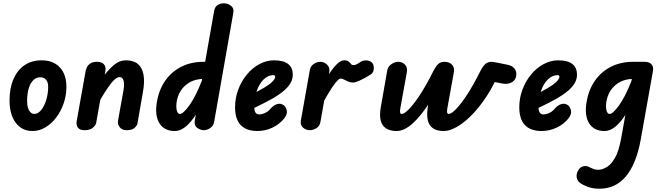

<svg xmlns="http://www.w3.org/2000/svg" viewBox="-20 -792 4024 1168"><path d="M178 5Q113 5 75.5 -45.5Q38 -96 38 -181Q38 -256 62 -311Q86 -366 129.5 -395.5Q173 -425 233 -425Q304 -425 344 -382Q384 -339 384 -264Q384 -211 367 -162.5Q350 -114 321.5 -76.5Q293 -39 256 -17Q219 5 178 5ZM189 -99Q211 -99 230 -122Q249 -145 261 -183Q273 -221 273 -265Q273 -292 260 -307Q247 -322 225 -322Q201 -322 183 -304.5Q165 -287 155 -255Q145 -223 145 -178Q145 -141 157 -120Q169 -99 189 -99Z M495 0Q465 0 454 -15.5Q443 -31 446 -52L502 -366Q504 -373 510 -385Q516 -397 530.5 -406.5Q545 -416 570 -416Q599 -416 612.5 -400.5Q626 -385 621 -359L565 -44Q563 -31 545.5 -15.5Q528 0 495 0ZM751 0Q722 0 708 -18.5Q694 -37 698 -58L732 -247Q736 -272 734 -289Q732 -306 725.5 -314.5Q719 -323 707 -323Q684 -323 651 -279Q618 -235 577 -162L602 -318Q636 -365 671 -395Q706 -425 747 -425Q792 -425 818.5 -403Q845 -381 853 -337.5Q861 -294 849 -229L816 -40Q813 -27 798 -13.5Q783 0 751 0Z M1043 5Q978 5 949 -43.5Q920 -92 935 -175Q948 -249 986.5 -303Q1025 -357 1084 -386.5Q1143 -416 1218 -416H1246L1232 -312H1221Q1154 -312 1110 -274.5Q1066 -237 1055 -175Q1050 -141 1055.5 -120Q1061 -99 1075 -99Q1094 -99 1131.5 -150.5Q1169 -202 1208 -301L1201 -146Q1162 -71 1122.5 -33Q1083 5 1043 5ZM1220 0Q1200 0 1180 -14Q1160 -28 1165 -59L1283 -727Q1288 -752 1305 -762Q1322 -772 1341 -772Q1366 -772 1385.5 -756.5Q1405 -741 1399 -712L1283 -52Q1279 -27 1259.5 -13.5Q1240 0 1220 0Z M1546 5Q1479 5 1444.5 -31Q1410 -67 1410 -139Q1410 -196 1429.5 -247.5Q1449 -299 1482 -339Q1515 -379 1558 -402Q1601 -425 1647 -425Q1704 -425 1732.5 -403Q1761 -381 1761 -337Q1761 -318 1753.5 -299.5Q1746 -281 1730.5 -263Q1715 -245 1691.5 -227.5Q1668 -210 1637 -192Q1618 -181 1590.5 -167Q1563 -153 1530 -137Q1497 -121 1462 -105L1477 -198Q1488 -204 1507.5 -214.5Q1527 -225 1548.5 -237Q1570 -249 1586 -258Q1620 -278 1637 -295.5Q1654 -313 1654 -324Q1654 -329 1651.5 -332Q1649 -335 1644 -335Q1611 -335 1584.5 -309.5Q1558 -284 1542.5 -240Q1527 -196 1527 -140Q1527 -118 1534.5 -107Q1542 -96 1555 -96Q1574 -96 1593 -105Q1612 -114 1626 -131Q1645 -153 1666.5 -159Q1688 -165 1706 -152Q1719 -142 1724.5 -120Q1730 -98 1707 -69Q1679 -35 1636 -15Q1593 5 1546 5Z M1865 0Q1842 0 1824 -15Q1806 -30 1810 -57L1865 -367Q1870 -391 1889.5 -403.5Q1909 -416 1928 -416Q1951 -416 1969.5 -399Q1988 -382 1983 -353L1929 -49Q1925 -25 1905 -12.5Q1885 0 1865 0ZM1909 -93 1928 -241Q1947 -284 1972.5 -326.5Q1998 -369 2024.5 -397Q2051 -425 2073 -425Q2093 -425 2101 -418Q2109 -411 2114.5 -403.5Q2120 -396 2131 -396Q2143 -396 2155.5 -404Q2168 -412 2174 -416Q2186 -424 2205 -424.5Q2224 -425 2239 -414.5Q2254 -404 2254 -378Q2254 -351 2236 -339.5Q2218 -328 2204 -320Q2188 -311 2165 -300.5Q2142 -290 2128 -290Q2111 -290 2097.5 -296Q2084 -302 2073 -308Q2062 -314 2052 -314Q2043 -314 2024 -292Q2005 -270 1976 -221.5Q1947 -173 1909 -93Z M2392 5Q2353 5 2328.5 -11Q2304 -27 2296 -58.5Q2288 -90 2296 -137L2336 -365Q2341 -389 2362 -402.5Q2383 -416 2403 -416Q2427 -416 2443.5 -399Q2460 -382 2455 -353L2416 -137Q2412 -116 2414 -107.5Q2416 -99 2423 -99Q2434 -99 2450 -111.5Q2466 -124 2486 -148Q2506 -172 2528 -204.5Q2550 -237 2573 -278Q2596 -319 2619 -365Q2633 -391 2647 -403.5Q2661 -416 2685 -416Q2712 -416 2729 -399Q2746 -382 2741 -353L2702 -137Q2698 -116 2700 -107.5Q2702 -99 2709 -99Q2720 -99 2736 -111.5Q2752 -124 2772 -148Q2792 -172 2814 -204.5Q2836 -237 2859 -278Q2882 -319 2905 -365Q2919 -391 2933.5 -403.5Q2948 -416 2972 -416Q2974 -416 2980 -415Q2986 -414 3006 -410.5Q3026 -407 3068 -398Q3094 -393 3107.5 -377.5Q3121 -362 3121 -342Q3121 -308 3095.5 -292.5Q3070 -277 3035 -284L2989 -293L2986 -286Q2965 -244 2940.5 -206.5Q2916 -169 2889.5 -136.5Q2863 -104 2835.5 -78Q2808 -52 2781 -33.5Q2754 -15 2728 -5Q2702 5 2678 5Q2639 5 2615 -11Q2591 -27 2583 -58.5Q2575 -90 2582 -137L2589 -189L2603 -183Q2573 -136 2545.5 -101Q2518 -66 2492 -42.5Q2466 -19 2441.5 -7Q2417 5 2392 5Z M3275 5Q3208 5 3173.5 -31Q3139 -67 3139 -139Q3139 -196 3158.5 -247.5Q3178 -299 3211 -339Q3244 -379 3287 -402Q3330 -425 3376 -425Q3433 -425 3461.5 -403Q3490 -381 3490 -337Q3490 -318 3482.5 -299.5Q3475 -281 3459.5 -263Q3444 -245 3420.5 -227.5Q3397 -210 3366 -192Q3347 -181 3319.5 -167Q3292 -153 3259 -137Q3226 -121 3191 -105L3206 -198Q3217 -204 3236.5 -214.5Q3256 -225 3277.5 -237Q3299 -249 3315 -258Q3349 -278 3366 -295.5Q3383 -313 3383 -324Q3383 -329 3380.5 -332Q3378 -335 3373 -335Q3340 -335 3313.5 -309.5Q3287 -284 3271.5 -240Q3256 -196 3256 -140Q3256 -118 3263.5 -107Q3271 -96 3284 -96Q3303 -96 3322 -105Q3341 -114 3355 -131Q3374 -153 3395.5 -159Q3417 -165 3435 -152Q3448 -142 3453.5 -120Q3459 -98 3436 -69Q3408 -35 3365 -15Q3322 5 3275 5Z M3657 5Q3592 5 3563 -43.5Q3534 -92 3549 -175Q3562 -249 3600.5 -303Q3639 -357 3698 -386.5Q3757 -416 3832 -416H3860L3846 -312H3835Q3768 -312 3724 -274.5Q3680 -237 3669 -175Q3664 -141 3669.5 -120Q3675 -99 3689 -99Q3708 -99 3745.5 -150.5Q3783 -202 3822 -301L3815 -146Q3776 -71 3736.5 -33Q3697 5 3657 5ZM3627 356Q3584 356 3554 344Q3524 332 3510 322Q3491 308 3488 286Q3485 264 3499 242Q3510 223 3530.5 219Q3551 215 3570 227Q3578 231 3590 236Q3602 241 3619 241Q3642 241 3669.5 225.5Q3697 210 3721 168.5Q3745 127 3759 48L3842 -416H3901Q3930 -416 3943.5 -400.5Q3957 -385 3952 -359L3878 56Q3851 205 3788 280.5Q3725 356 3627 356Z"/></svg>

Font: Edu VIC WA NT Beginner
Style: Bold
Weight: 700
Designer: Tina and Corey Anderson
Foundry: Google for Education
Version: Version 1.003